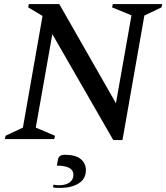

<svg xmlns="http://www.w3.org/2000/svg" viewBox="-20 -680 813 939"><path d="M4 0 7 -16 92 -56 188 -602 118 -644 121 -660H270L547 -175L623 -605L528 -644L532 -660H773L770 -644L686 -604L579 5H534L236 -513L155 -56L249 -16L245 0ZM275 239Q267 239 256.5 238.5Q246 238 239 236L242 223Q256 226 267 226Q301 226 320 212.5Q339 199 339 175Q339 130 258 130L264 98Q266 89 273.5 83Q281 77 298 77Q350 77 375 98Q400 119 400 152Q400 195 364.5 217Q329 239 275 239Z"/></svg>

Font: Spectral Medium
Style: Italic
Weight: 500
Italic angle: -10°
Designer: Jean-Baptiste Levee
Foundry: Production Type
Version: Version 2.001